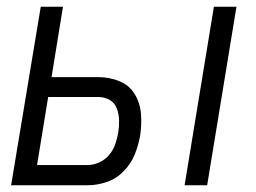

<svg xmlns="http://www.w3.org/2000/svg" viewBox="-20 -550 760 570"><path d="M528 0H595L682 -530H615ZM13 0H240Q268 0 296.5 -9.5Q325 -19 347 -41.5Q369 -64 380 -91.5Q391 -119 396 -147Q401 -180 398.5 -212Q396 -244 380 -270.5Q364 -297 334.5 -309Q305 -321 272 -321H133L167 -530H101ZM90 -60 123 -262H272Q291 -262 306 -253Q321 -244 327 -227.5Q333 -211 333.5 -192.5Q334 -174 331 -156Q328 -139 322 -121.5Q316 -104 303.5 -89.5Q291 -75 274 -67.5Q257 -60 239 -60Z"/></svg>

Font: Iosevka Sparkle Light
Style: Italic
Weight: 300
Italic angle: -9°
Designer: Belleve Invis
Foundry: Belleve Invis
Version: Version 4.5.0; ttfautohint (v1.8.3)